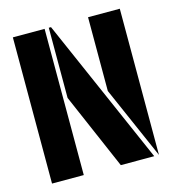

<svg xmlns="http://www.w3.org/2000/svg" viewBox="-85 -596 596 666"><g transform="rotate(-15 213.0 -262.5)"><path d="M158 -525 388 0H268L150 -273V-525ZM21 0V-525H135V0ZM291 -260V-525H405V0Z"/></g></svg>

Font: BroshK
Style: Medium
Weight: 500
Designer: gluk
Foundry: gluk
Version: Version 0.60